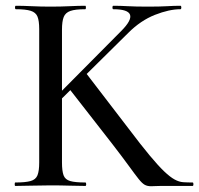

<svg xmlns="http://www.w3.org/2000/svg" viewBox="-20 -645 692 666"><path d="M116 -81V-544Q116 -573 110 -587.5Q104 -602 86.5 -607.5Q69 -613 35 -613Q32 -613 32 -619Q32 -625 35 -625Q60 -625 90.5 -623.5Q121 -622 155 -622Q191 -622 221.5 -623.5Q252 -625 276 -625Q278 -625 278 -619Q278 -613 276 -613Q241 -613 224 -607Q207 -601 201 -586Q195 -571 195 -542V-81Q195 -52 200.5 -37Q206 -22 223.5 -17Q241 -12 276 -12Q279 -12 279 -6Q279 0 276 0Q251 0 221 -1Q191 -2 155 -2Q121 -2 89.5 -1Q58 0 33 0Q31 0 31 -6Q31 -12 33 -12Q68 -12 86 -17Q104 -22 110 -37Q116 -52 116 -81ZM370 -145 218 -340 278 -392 426 -199Q469 -142 499 -106Q529 -70 549.5 -50.5Q570 -31 585.5 -22.5Q601 -14 615.5 -13Q630 -12 648 -12Q651 -12 651 -6Q651 0 648 0Q604 0 577 0Q550 0 536 0Q525 0 518 0.5Q511 1 504 1Q491 1 482 -4Q473 -9 461 -24Q449 -39 428 -68Q407 -97 370 -145ZM143 -278 400 -537Q438 -575 431 -594Q424 -613 373 -613Q370 -613 370 -619Q370 -625 373 -625Q398 -625 424 -623.5Q450 -622 493 -622Q535 -622 559.5 -623.5Q584 -625 606 -625Q609 -625 609 -619Q609 -613 606 -613Q567 -613 517.5 -593.5Q468 -574 425 -531L168 -277Z"/></svg>

Font: Cormorant Infant Light Medium
Style: Regular
Weight: 500
Version: Version 4.001